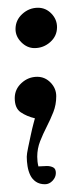

<svg xmlns="http://www.w3.org/2000/svg" viewBox="-20 -305 182 495"><path d="M78 -285Q98 -285 112.5 -270Q127 -255 127 -235Q127 -212 109.5 -196.5Q92 -181 69 -181Q50 -181 35 -196Q20 -211 20 -230Q20 -253 37.5 -269Q55 -285 78 -285ZM76 -107Q96 -107 110.5 -92Q125 -77 125 -57Q125 -35 117.5 -16Q110 3 100.5 21.5Q91 40 83.5 59Q76 78 76 99Q76 112 79 124L101 123Q110 123 117 126.5Q124 130 124 141Q124 152 115.5 161Q107 170 96 170Q82 170 72.5 163.5Q63 157 58 146.5Q53 136 51 123.5Q49 111 49 99Q49 92 52.5 75.5Q56 59 59.5 42.5Q63 26 66.5 13Q70 0 70 0Q49 -5 33.5 -15.5Q18 -26 18 -52Q18 -75 35.5 -91Q53 -107 76 -107Z"/></svg>

Font: Germanica
Style: Regular
Weight: 400
Designer: Peter Wiegel
Foundry: Peter Wiegel